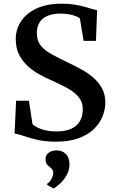

<svg xmlns="http://www.w3.org/2000/svg" viewBox="-20 -772 635 1061"><path d="M287.5 11Q230 11 185 0.2Q140 -10.5 108.5 -21.5Q77 -32.5 60.5 -34L69 -215.5H140L159.5 -86Q169 -76 188 -66.8Q207 -57.5 233.2 -51.5Q259.5 -45.5 290 -45.5Q342 -45.5 374.5 -60.8Q407 -76 422.2 -103.8Q437.5 -131.5 437.5 -168.5Q437.5 -208 414.8 -235.5Q392 -263 352.8 -284.8Q313.5 -306.5 263 -328.5Q232.5 -342 198.5 -360.5Q164.5 -379 134.8 -405.5Q105 -432 86 -469Q67 -506 67 -556Q67 -611 96.8 -655.2Q126.5 -699.5 182.8 -725.5Q239 -751.5 320 -751.5Q358 -752 389.2 -747Q420.5 -742 445.2 -735.2Q470 -728.5 487.8 -723Q505.5 -717.5 516.5 -716L510.5 -546H442L421.5 -670Q416 -675.5 401 -681.8Q386 -688 364.2 -692.5Q342.5 -697 316.5 -697Q271 -697 241.5 -684Q212 -671 197.8 -646.8Q183.5 -622.5 183.5 -589.5Q183.5 -546.5 206.5 -518.8Q229.5 -491 269.5 -469.8Q309.5 -448.5 359.5 -424.5Q393 -408.5 428.5 -389.2Q464 -370 494.2 -344.5Q524.5 -319 543.2 -285Q562 -251 562 -205.5Q562 -167 546.5 -128.5Q531 -90 498.5 -58.5Q466 -27 413.8 -8Q361.5 11 287.5 11ZM364 136.5Q363.5 170 347 198Q330.5 226 309.8 244.5Q289 263 277 269.5H275.5L241 250L240 243.5Q254 236.5 264 217.5Q274 198.5 274 185.5Q274 170 267.2 162.2Q260.5 154.5 253 149.5Q245 143.5 238.2 134.5Q231.5 125.5 231.5 109Q231.5 89.5 242 78.5Q252.5 67.5 266.5 63.2Q280.5 59 290 59H292.5Q324.5 59 344.2 79.2Q364 99.5 364 136.5Z"/></svg>

Font: Merriweather 24pt SemiBold
Style: Regular
Weight: 600
Designer: Eben Sorkin
Foundry: Eben Sorkin
Version: Version 2.100